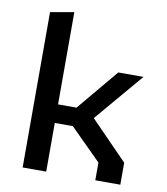

<svg xmlns="http://www.w3.org/2000/svg" viewBox="-85 -836 790 907"><g transform="rotate(10 310.0 -382.5)"><path d="M433.5 0H553.5V-105.5L375.5 -288L573 -520.5H452L286.5 -322.5H198V-765L85 -745V0H198V-233.5H284.5L433.5 -85Z"/></g></svg>

Font: Monaspace Krypton Medium
Style: Regular
Weight: 500
Designer: Riley Cran & the Lettermatic Team
Foundry: Lettermatic
Version: Version 1.101 (Monaspace Krypton)